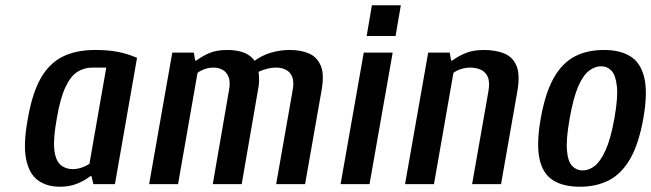

<svg xmlns="http://www.w3.org/2000/svg" viewBox="-20 -700 2476 730"><path d="M208 10Q157 10 123.5 -15Q90 -40 79 -96.5Q68 -153 86 -250Q103 -347 135.5 -403.5Q168 -460 219 -485Q270 -510 342 -510Q393 -510 430 -502.5Q467 -495 501 -480L417 0H335L328 -30H323Q303 -14 274 -2Q245 10 208 10ZM256 -57Q275 -57 292.5 -63.5Q310 -70 320 -77L384 -443H331Q300 -443 274.5 -427Q249 -411 229 -369Q209 -327 196 -250Q182 -173 186.5 -131.5Q191 -90 210 -73.5Q229 -57 256 -57Z M547 0 635 -500H717L722 -470H727Q748 -486 775.5 -498Q803 -510 844 -510Q881 -510 907 -500Q933 -490 948 -469Q975 -489 1009.5 -499.5Q1044 -510 1083 -510Q1123 -510 1154 -497Q1185 -484 1199.5 -450.5Q1214 -417 1202 -353L1140 0H1030L1092 -353Q1099 -388 1091 -407.5Q1083 -427 1066.5 -435Q1050 -443 1031 -443Q1011 -443 993.5 -438Q976 -433 963 -427Q965 -416 965 -396Q965 -376 960 -353L899 0H789L850 -353Q857 -388 849 -407.5Q841 -427 825.5 -435Q810 -443 793 -443Q774 -443 757.5 -437Q741 -431 731 -423L657 0Z M1275 0 1363 -500H1473L1385 0ZM1374 -563 1394 -680H1504L1484 -563Z M1520 0 1608 -500H1690L1695 -470H1700Q1721 -486 1750 -498Q1779 -510 1819 -510Q1864 -510 1896.5 -497Q1929 -484 1943.5 -450.5Q1958 -417 1947 -353L1885 0H1775L1837 -353Q1843 -388 1834.5 -407.5Q1826 -427 1808 -435Q1790 -443 1768 -443Q1749 -443 1731.5 -437Q1714 -431 1704 -423L1630 0Z M2185 10Q2121 10 2082 -15Q2043 -40 2031 -97Q2019 -154 2036 -250Q2053 -346 2085 -403Q2117 -460 2164.5 -485Q2212 -510 2276 -510Q2339 -510 2378 -485Q2417 -460 2430 -403Q2443 -346 2426 -250Q2409 -154 2376.5 -97Q2344 -40 2296 -15Q2248 10 2185 10ZM2195 -52Q2219 -52 2241 -69Q2263 -86 2282.5 -129Q2302 -172 2316 -250Q2330 -329 2325.5 -371.5Q2321 -414 2305 -431Q2289 -448 2265 -448Q2242 -448 2219.5 -431Q2197 -414 2178.5 -371.5Q2160 -329 2146 -250Q2132 -172 2135.5 -129Q2139 -86 2155.5 -69Q2172 -52 2195 -52Z"/></svg>

Font: Cuprum SemiBold
Style: Italic
Weight: 600
Italic angle: -10°
Version: Version 3.000